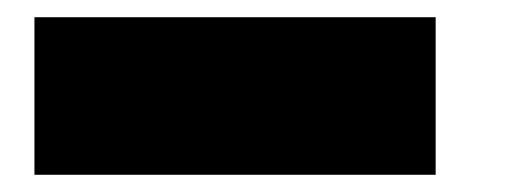

<svg xmlns="http://www.w3.org/2000/svg" viewBox="-20 -453 616 223"><path d="M20 -250V-433H486V-250Z"/></svg>

Font: Poppins Black
Style: Regular
Weight: 900
Designer: Ninad Kale (Devanagari), Jonny Pinhorn (Latin)
Foundry: Indian Type Foundry
Version: Version 3.200;PS 1.000;hotconv 16.6.54;makeotf.lib2.5.65590